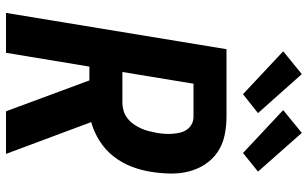

<svg xmlns="http://www.w3.org/2000/svg" viewBox="-213 -813 1026 640"><g transform="rotate(90 300.0 -493.0)"><path d="M23 0 144 -735H369Q401 -735 431.5 -728.5Q462 -722 486.5 -705.5Q511 -689 527.5 -664Q544 -639 551.5 -609.5Q559 -580 558.5 -548.5Q558 -517 553 -485Q548 -452 536 -420Q524 -388 502.5 -360Q481 -332 450.5 -312.5Q420 -293 387 -284L493 0H351L248 -278H202L156 0ZM220 -388H323Q336 -388 349.5 -392Q363 -396 374.5 -405Q386 -414 394 -425.5Q402 -437 408 -450Q414 -463 417 -476Q420 -489 423 -503Q425 -516 426 -529Q427 -542 426 -555Q425 -568 422 -580.5Q419 -593 412 -603Q405 -613 394 -619Q383 -625 369 -625H259ZM490 -790 347 -924 423 -986 552 -840ZM294 -790 151 -924 227 -986 357 -840Z"/></g></svg>

Font: Iosevka SS04 XBd Ex
Style: Italic
Weight: 800
Width: 7
Italic angle: -9°
Monospace: yes
Designer: Belleve Invis
Foundry: Belleve Invis
Version: Version 19.0.0; ttfautohint (v1.8.4)